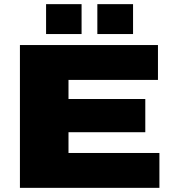

<svg xmlns="http://www.w3.org/2000/svg" viewBox="-20 -905 831 925"><path d="M76 0V-688H741V-520H310V-428H680V-268H310V-168H748V0ZM202 -741V-885H373V-741ZM449 -741V-885H621V-741Z"/></svg>

Font: Archivo SemiExpanded Black
Style: Regular
Weight: 900
Width: 6
Designer: Hector Gatti
Foundry: Omnibus-Type
Version: Version 2.001